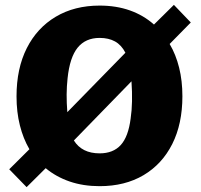

<svg xmlns="http://www.w3.org/2000/svg" viewBox="-20 -756 828 790"><path d="M89.5 14 18 -59.5 101 -142Q75.5 -185.5 61.8 -240.2Q48 -295 48 -359.5Q48 -474 90.2 -557.8Q132.5 -641.5 209.5 -687.2Q286.5 -733 390 -733Q458.5 -733 514.8 -713Q571 -693 613.5 -655L695.5 -736L765 -663.5L678 -575Q703.5 -532 717 -477.8Q730.5 -423.5 730.5 -360Q730.5 -246.5 688.8 -163.5Q647 -80.5 570.5 -35.2Q494 10 390 10Q322.5 10 266.5 -9.2Q210.5 -28.5 168 -64ZM390 -125Q445.5 -125 476.8 -159.2Q508 -193.5 517.5 -268Q522.5 -301.5 523.2 -339.5Q524 -377.5 521 -421.5L284 -178Q317 -125 390 -125ZM257 -294.5 496 -539Q479.5 -571 453.2 -585.5Q427 -600 390 -600Q332 -600 299.5 -560Q267 -520 258 -433.5Q254.5 -401.5 254.2 -367Q254 -332.5 257 -294.5Z"/></svg>

Font: Public Sans Thin ExtraBold
Style: Regular
Weight: 800
Version: Version 1.007